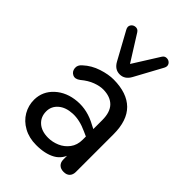

<svg xmlns="http://www.w3.org/2000/svg" viewBox="-227 -859 963 963"><g transform="rotate(45 255.0 -377.0)"><path d="M47.7 -145Q48.5 -204.3 93 -245.1Q137.6 -285.9 206.3 -291.7Q275.1 -297.5 342.7 -260L376 -243.2L373 -192.6L336.7 -208.8Q281.8 -234.2 234.7 -232Q187.5 -229.8 159.7 -205.8Q132 -181.7 132 -146.1Q132 -106.9 158.9 -82.9Q185.8 -58.8 232.8 -58.8Q263.3 -58.8 292.8 -71.5Q322.4 -84.1 342.2 -110.3Q362.1 -136.6 362.1 -174.7V-313.7Q362.1 -370.2 335 -397.8Q307.9 -425.3 257.9 -426.1Q233.1 -426.4 202.7 -415.1Q172.3 -403.8 141.6 -378.1Q119.5 -361.1 101.2 -369.8Q82.9 -378.6 80.4 -400.1Q77.9 -421.7 97.5 -437.7Q131.3 -469 177 -483.8Q222.6 -498.6 259.6 -498.3Q354.3 -497.5 403.3 -449.1Q452.3 -400.7 452.3 -303.1V-36.7Q452.3 -16.3 441.1 -4.5Q429.8 7.3 408.5 7.3Q387.2 7.3 375.5 -4.4Q363.7 -16 363.7 -36V-88.9H372.8Q360.3 -36 319.4 -13.2Q278.5 9.6 215.4 9.3Q165.5 9.3 127 -11.9Q88.5 -33 67.9 -68.3Q47.4 -103.6 47.7 -145ZM206.2 -574.4 126.4 -720Q117.6 -736.2 125.9 -748.9Q134.1 -761.5 150 -762.5Q165.9 -763.4 174.7 -749.1L261.3 -611.2L347.9 -749.1Q356.6 -763.4 372.5 -762.5Q388.4 -761.5 396.7 -748.9Q404.9 -736.2 396.2 -720L317 -574.4Q297.2 -537.5 261.3 -537.5Q226 -537.5 206.2 -574.4Z"/></g></svg>

Font: SN Pro Thin
Style: Regular
Weight: 200
Designer: Tobias Whetton
Foundry: Supernotes
Version: Version 1.003;Glyphs 3.3 (3324)